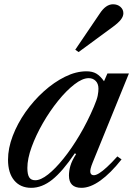

<svg xmlns="http://www.w3.org/2000/svg" viewBox="-20 -868 636 898"><path d="M126 10.5Q75.5 10.5 46.5 -24.2Q17.5 -59 17.5 -121Q17.5 -174.5 39.5 -232.2Q61.5 -290 99.2 -343.8Q137 -397.5 184.8 -440.5Q232.5 -483.5 284 -509Q335.5 -534.5 384.5 -534.5Q412 -534.5 430.5 -523.8Q449 -513 466.5 -488L482.5 -524.5H583L413.5 -108Q400 -75 402.5 -61.8Q405 -48.5 419 -48.5Q429 -48.5 444 -57.8Q459 -67 480.2 -86.5Q501.5 -106 529 -136.5L548.5 -122.5Q497 -57.5 449.5 -23.5Q402 10.5 361 10.5Q302.5 10.5 302.5 -47Q302.5 -69 309.2 -92.5Q316 -116 336 -147.5L330 -151Q272.5 -66 224.5 -27.8Q176.5 10.5 126 10.5ZM145 -25Q170.5 -25 204.8 -52Q239 -79 277.2 -126.5Q315.5 -174 352.2 -236Q389 -298 419 -368.5Q433.5 -402.5 437 -420.8Q440.5 -439 440.5 -453Q440.5 -476.5 427.5 -489.5Q414.5 -502.5 395 -502.5Q365.5 -502.5 327.8 -473.2Q290 -444 251.5 -396.2Q213 -348.5 180.5 -292Q148 -235.5 128 -180.5Q108 -125.5 108 -82.5Q108 -52.5 116.5 -38.8Q125 -25 145 -25ZM347.5 -624.5 332 -635.5 446.5 -804.5Q475 -848 508.5 -848Q529.5 -848 543.2 -836Q557 -824 557 -806Q557 -791.5 545.5 -776.5Q534 -761.5 507.5 -742Z"/></svg>

Font: Libre Caslon Text
Style: Italic
Weight: 400
Italic angle: -22.583°
Designer: Pablo Impallari, Rodrigo Fuenzalida, Katja Schimmel
Foundry: Pablo Impallari, Rodrigo Fuenzalida
Version: Version 2.000